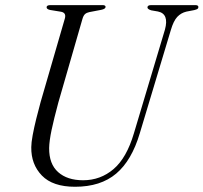

<svg xmlns="http://www.w3.org/2000/svg" viewBox="-20 -720 797 752"><path d="M504.5 -198 626 -604Q643 -666 598.5 -675L572.5 -679.5Q557.5 -684 557.5 -691Q557.5 -700 572.5 -700H745Q757 -700 757 -692.5Q757 -688 754 -685.5Q751 -683 741 -680.5L710 -674.5Q689 -669.5 674.2 -653.8Q659.5 -638 649 -602L527.5 -198Q496 -91.5 435 -40Q374 11.5 274 11.5Q186.5 11.5 144 -32.5Q101.5 -76.5 102.5 -143.5Q102.5 -161 108 -190.8Q113.5 -220.5 122 -254.8Q130.5 -289 139 -320L234 -647.5Q240.5 -670 219 -674L176 -681Q162.5 -684 162.5 -691.5Q162.5 -700 178 -700H381.5Q393.5 -700 393.5 -693Q393.5 -685 376.5 -681.5L329.5 -672.5Q319.5 -670.5 313 -664.8Q306.5 -659 302.5 -644.5L208.5 -318.5Q191 -253.5 182 -210.8Q173 -168 172.5 -140Q172 -77.5 207.8 -45.8Q243.5 -14 305.5 -14Q373.5 -14 424.8 -57.8Q476 -101.5 504.5 -198Z"/></svg>

Font: Fraunces 72pt Light
Style: Italic
Weight: 300
Italic angle: -16°
Version: Version 1.000;[b76b70a41]